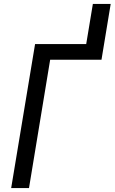

<svg xmlns="http://www.w3.org/2000/svg" viewBox="-20 -960 585 980"><path d="M37 0 159 -735H420L454 -940H545L498 -655H236L128 0Z"/></svg>

Font: Iosevka SS04 Medium Oblique
Style: Regular
Weight: 500
Italic angle: -9°
Monospace: yes
Designer: Belleve Invis
Foundry: Belleve Invis
Version: Version 19.0.0; ttfautohint (v1.8.4)